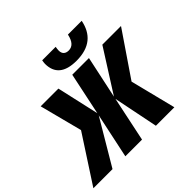

<svg xmlns="http://www.w3.org/2000/svg" viewBox="-283 -1195 1440 1440"><g transform="rotate(-45 437.5 -475.0)"><path d="M521 -765C663 -765 737 -833 760 -950H614C601 -888 573 -861 534 -861C501 -861 480 -878 480 -914C480 -924 482 -938 484 -950H341C339 -939 337 -923 337 -916C337 -818 396 -765 521 -765ZM-66 0H137L349 -358L273 0H450L525 -357L597 0H793L702 -363L941 -714H743L529 -377L601 -714H424L353 -377L277 -714H89L177 -374Z"/></g></svg>

Font: Noto Sans UI SemiCondensed Black
Style: Italic
Weight: 900
Width: 4
Italic angle: -372°
Designer: Monotype Design Team
Foundry: Monotype Imaging Inc.
Version: Version 1.901